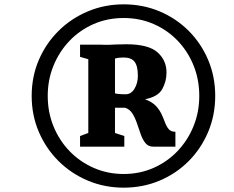

<svg xmlns="http://www.w3.org/2000/svg" viewBox="-20 -931 1079 885"><path d="M126 -489Q126 -578 159 -654.8Q192 -731.5 250.2 -789Q308.5 -846.5 385.5 -878.8Q462.5 -911 550 -911Q638.5 -911 715.2 -878.8Q792 -846.5 849.5 -789Q907 -731.5 939.5 -654.8Q972 -578 972 -489Q972 -400 939.5 -323Q907 -246 849.5 -188.2Q792 -130.5 715.2 -98.2Q638.5 -66 550 -66Q462.5 -66 385.5 -98.2Q308.5 -130.5 250.2 -188.2Q192 -246 159 -323Q126 -400 126 -489ZM200 -489Q200 -413.5 226.8 -348.2Q253.5 -283 301.2 -233.8Q349 -184.5 412.8 -156.8Q476.5 -129 550 -129Q624 -129 687.5 -157Q751 -185 798.2 -234.5Q845.5 -284 872 -349.2Q898.5 -414.5 898.5 -489Q898.5 -564.5 872 -629.8Q845.5 -695 798.2 -744Q751 -793 687.5 -820.5Q624 -848 550 -848Q475 -848 411.2 -820Q347.5 -792 300.2 -742.5Q253 -693 226.5 -628Q200 -563 200 -489ZM387 -318V-658L349 -669V-725H446.5Q466.5 -724 482 -724.5Q497.5 -725 515.8 -726Q534 -727 562 -727Q664 -727 705.8 -690Q747.5 -653 747.5 -597Q747.5 -555.5 727.8 -520.2Q708 -485 648.5 -473.5Q681 -461.5 698.5 -442.8Q716 -424 725.2 -403.5Q734.5 -383 741.2 -365Q748 -347 758.2 -335.2Q768.5 -323.5 788.5 -323.5V-255H686.5Q664 -255 650.8 -271Q637.5 -287 628.8 -311.8Q620 -336.5 611.5 -362Q603 -387.5 590.5 -407.5Q578 -427.5 556.5 -434.5H510V-318L553 -304V-255H349V-304ZM510 -500.5Q518 -498.5 526.2 -497.8Q534.5 -497 543 -496.8Q551.5 -496.5 559.5 -496.5Q584.5 -496.5 600 -522.2Q615.5 -548 615.5 -581Q615.5 -627 600.2 -646.5Q585 -666 550 -666Q540 -666 529.8 -665Q519.5 -664 510 -661Z"/></svg>

Font: Merriweather 24pt SemiCondensed Black
Style: Italic
Weight: 900
Width: 4
Italic angle: -7.8°
Designer: Eben Sorkin
Foundry: Eben Sorkin
Version: Version 2.101